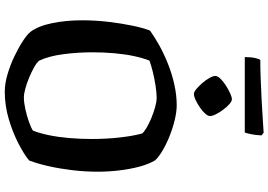

<svg xmlns="http://www.w3.org/2000/svg" viewBox="-180 -944 1124 804"><g transform="rotate(90 382.0 -542.0)"><path d="M364 0Q330 0 291 -11.5Q252 -23 215.5 -40.5Q179 -58 151.5 -76Q124 -94 113 -108Q89 -140 77 -198Q65 -256 65 -324Q65 -380 71.5 -434.5Q78 -489 87.5 -534.5Q97 -580 108 -608Q134 -627 170 -647Q206 -667 249 -684Q292 -701 336 -710.5Q380 -720 421 -720Q447 -720 481 -712Q515 -704 549 -690.5Q583 -677 610 -661Q637 -645 651 -630Q667 -604 677.5 -565Q688 -526 693.5 -480.5Q699 -435 699 -389Q699 -335 692.5 -281.5Q686 -228 675.5 -182Q665 -136 652 -102Q627 -81 580.5 -57Q534 -33 478 -16.5Q422 0 364 0ZM387 -80Q409 -80 436.5 -86Q464 -92 489.5 -101Q515 -110 527 -118Q538 -146 546 -184.5Q554 -223 558 -269Q562 -315 562 -363Q562 -427 555.5 -483Q549 -539 539 -575Q533 -583 515.5 -593.5Q498 -604 475 -613.5Q452 -623 429 -629.5Q406 -636 390 -636Q369 -636 339.5 -631.5Q310 -627 281.5 -620Q253 -613 234 -606Q223 -579 215 -541.5Q207 -504 203 -459.5Q199 -415 199 -368Q199 -306 207 -245Q215 -184 234 -144Q242 -134 261.5 -123Q281 -112 305 -102Q329 -92 351.5 -86Q374 -80 387 -80ZM373 -792Q365 -792 352.5 -802.5Q340 -813 327.5 -827.5Q315 -842 306.5 -857Q298 -872 298 -882Q298 -891 309.5 -903Q321 -915 337.5 -925.5Q354 -936 370 -943.5Q386 -951 396 -951Q404 -951 416 -940.5Q428 -930 439.5 -914.5Q451 -899 458.5 -884Q466 -869 466 -859Q466 -851 456 -839.5Q446 -828 430.5 -817.5Q415 -807 399.5 -799.5Q384 -792 373 -792ZM219 -1005Q219 -1031 223 -1048.5Q227 -1066 231 -1070Q263 -1070 307.5 -1071.5Q352 -1073 398 -1075.5Q444 -1078 481 -1080.5Q518 -1083 536 -1084L547 -1075Q546 -1051 542 -1032Q538 -1013 535 -1005Z"/></g></svg>

Font: Texturina 12pt SemiBold
Style: Regular
Weight: 600
Designer: Guillermo Torres Carreño
Foundry: Omnibus-Type
Version: Version 1.002